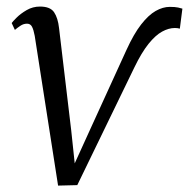

<svg xmlns="http://www.w3.org/2000/svg" viewBox="-20 -572 590 600"><path d="M375 -415.5Q398 -466 421 -495.5Q444 -525 466.5 -537.8Q489 -550.5 510.5 -550.5Q527 -550.5 536.5 -548.5Q546 -546.5 550 -545L542 -482.5Q538.5 -483.5 534.5 -484Q530.5 -484.5 526.5 -484.5Q507 -484.5 486.5 -473.2Q466 -462 444.2 -435Q422.5 -408 400 -361.5L221.5 6.5L161.5 8L88.5 -460Q85 -479 80 -488.5Q75 -498 64.5 -498Q53.5 -498 43.8 -491.5Q34 -485 26.5 -478.5L16.5 -500Q19.5 -504.5 32 -517Q44.5 -529.5 63.5 -540.5Q82.5 -551.5 105 -551.5Q137 -551.5 149 -533.8Q161 -516 164.5 -484.5L202.5 -165L213.5 -61.5L261.5 -167Z"/></svg>

Font: Merriweather 60pt Light
Style: Italic
Weight: 300
Italic angle: -7.8°
Version: Version 2.101